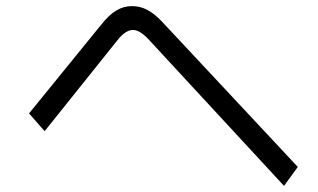

<svg xmlns="http://www.w3.org/2000/svg" viewBox="-20 -664 1040 628"><path d="M468 -533Q438 -566 415 -566Q390 -566 363 -531L126 -235L75 -293L310 -582Q336 -615 360 -629.5Q384 -644 412 -644Q439 -644 463 -631Q487 -618 512 -591L954 -118L909 -56Z"/></svg>

Font: IBM Plex Sans SC
Style: Regular
Weight: 400
Designer: Mike Abbink; Paul van der Laan; Pieter van Rosmalen; Eunyou Noh; Wujin Sim; Chorong Kim; Dohee Lee; Yejin We; Jinhee Kim
Foundry: Sandoll Inc.
Version: Version 1.000